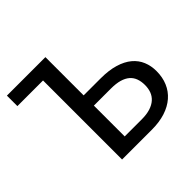

<svg xmlns="http://www.w3.org/2000/svg" viewBox="-174 -903 1088 1088"><g transform="rotate(-45 370.0 -359.0)"><path d="M14.5 -717.5H323V-411H459Q525 -411 573 -396.5Q621 -382 652 -356Q683 -330 697.8 -294.2Q712.5 -258.5 712.5 -216.5Q712.5 -167 695.5 -127Q678.5 -87 646 -58.8Q613.5 -30.5 566.2 -15.2Q519 0 458.5 0H220V-633.5H14.5ZM323 -329V-82H458.5Q499.5 -82 528.2 -91.2Q557 -100.5 575.2 -117Q593.5 -133.5 602 -156.2Q610.5 -179 610.5 -206.5Q610.5 -235.5 602.2 -258.2Q594 -281 575.8 -296.8Q557.5 -312.5 528.8 -320.8Q500 -329 459 -329Z"/></g></svg>

Font: Lato Medium
Style: Regular
Weight: 500
Designer: Lukasz Dziedzic
Foundry: tyPoland Lukasz Dziedzic
Version: Version 2.006; 2014-01-15